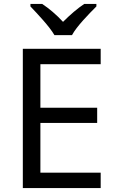

<svg xmlns="http://www.w3.org/2000/svg" viewBox="-20 -964 596 984"><path d="M259 -784H349C373 -829 436 -893 474 -931V-944H412C377 -921 339 -888 303 -852C270 -888 231 -921 196 -944H136V-931C172 -893 233 -829 259 -784ZM496 0V-79H187V-334H478V-412H187V-635H496V-714H97V0Z"/></svg>

Font: Noto Sans Hebrew Droid
Style: Bold
Weight: 700
Designer: Monotype Design Team
Foundry: Monotype Imaging Inc.
Version: Version 1.100